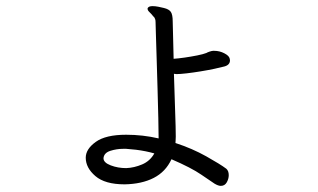

<svg xmlns="http://www.w3.org/2000/svg" viewBox="-20 -559 1040 627"><path d="M680 -393Q697 -393 712.5 -385Q728 -377 730 -368Q730 -367 730.5 -365.5Q731 -364 731 -362Q731 -347 713 -342Q702 -339 681 -334.5Q660 -330 635.5 -326Q611 -322 589.5 -319.5Q568 -317 556 -317Q554 -317 552 -317.5Q550 -318 548 -318Q550 -248 552 -194Q554 -140 554 -113Q554 -106 553.5 -100.5Q553 -95 553 -92Q608 -74 653.5 -48.5Q699 -23 719 -8Q727 -1 727 13Q727 25 720.5 36.5Q714 48 701 48Q693 48 681 41Q670 34 637.5 11.5Q605 -11 540 -39Q521 2 482 22Q443 42 387 43Q323 43 291.5 16Q260 -11 260 -44Q260 -72 292.5 -95.5Q325 -119 392 -119Q446 -119 498 -107Q498 -129 497 -173Q496 -217 494.5 -269Q493 -321 491.5 -369.5Q490 -418 489 -450.5Q488 -483 488 -487Q488 -491 487.5 -493.5Q487 -496 486 -498Q485 -500 484 -502Q483 -504 481 -505Q475 -513 468.5 -519Q462 -525 462 -530V-532Q465 -539 478 -539Q487 -539 497 -537Q507 -535 515 -533Q532 -529 538 -520Q544 -511 544 -489Q544 -484 545 -449Q546 -414 547 -367Q562 -368 583 -371Q604 -374 624 -378Q644 -382 654 -386Q657 -388 664.5 -390.5Q672 -393 676 -393ZM392 -73H382Q361 -73 340.5 -66.5Q320 -60 318 -43V-42Q318 -28 341.5 -19Q365 -10 392 -10Q418 -11 444 -22Q470 -33 484 -58Q456 -66 424 -70Z"/></svg>

Font: Moon Stars Kai T
Style: Regular
Weight: 400
Designer: GuiWonder
Version: Version 1.101